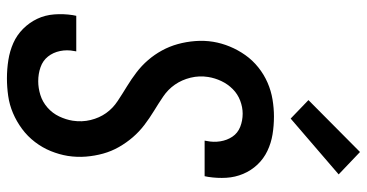

<svg xmlns="http://www.w3.org/2000/svg" viewBox="-266 -758 1033 540"><g transform="rotate(90 250.0 -488.5)"><path d="M201 8Q175 8 149.5 4Q124 0 101.5 -10Q79 -20 61.5 -37.5Q44 -55 33.5 -77Q23 -99 21 -125Q19 -151 23 -177L25 -187H125L124 -181Q120 -161 124 -141.5Q128 -122 139.5 -107.5Q151 -93 169.5 -86.5Q188 -80 209 -80Q228 -80 247.5 -86Q267 -92 283 -106Q299 -120 308 -139Q317 -158 320 -177Q324 -203 318 -227.5Q312 -252 298.5 -271Q285 -290 264.5 -303.5Q244 -317 223.5 -329.5Q203 -342 184 -356.5Q165 -371 149.5 -389Q134 -407 122.5 -428Q111 -449 104.5 -472.5Q98 -496 96 -521.5Q94 -547 98 -572Q102 -596 111.5 -619Q121 -642 135.5 -662.5Q150 -683 170 -699Q190 -715 213 -725Q236 -735 260.5 -739Q285 -743 308 -743Q334 -743 358.5 -739Q383 -735 405 -724.5Q427 -714 443.5 -696.5Q460 -679 469.5 -656.5Q479 -634 480.5 -609Q482 -584 478 -558L476 -548H376L377 -554Q381 -573 378 -592Q375 -611 365 -626Q355 -641 337.5 -648Q320 -655 300 -655Q282 -655 263.5 -648Q245 -641 231 -627Q217 -613 208.5 -595Q200 -577 197 -558Q193 -533 199 -508.5Q205 -484 218.5 -464.5Q232 -445 252 -431.5Q272 -418 292.5 -405.5Q313 -393 332 -378.5Q351 -364 366.5 -346Q382 -328 394 -307Q406 -286 412.5 -262.5Q419 -239 421 -214Q423 -189 419 -163Q415 -139 405.5 -115.5Q396 -92 380 -71Q364 -50 343 -34.5Q322 -19 298.5 -9Q275 1 250 4.5Q225 8 201 8ZM314 -790 262 -840 408 -985 471 -925Z"/></g></svg>

Font: Iosevka Semibold Oblique
Style: Regular
Weight: 600
Italic angle: -9°
Monospace: yes
Designer: Belleve Invis
Foundry: Belleve Invis
Version: Version 32.5.0; ttfautohint (v1.8.4)